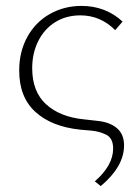

<svg xmlns="http://www.w3.org/2000/svg" viewBox="-20 -435 471 650"><path d="M301 179Q363 125 363 68Q363 32 338.5 20.5Q314 9 287 7Q260 5 252 4Q155 -6 100 -56Q45 -106 45 -196Q45 -260 72.5 -310Q100 -360 148.5 -387.5Q197 -415 256 -415Q337 -415 395 -362L370 -333Q320 -383 252 -383Q204 -383 167 -360Q130 -337 109.5 -296Q89 -255 89 -204Q89 -125 136 -82Q183 -39 264 -31Q272 -30 312.5 -25.5Q353 -21 376.5 -0.5Q400 20 400 57Q400 129 321 195Z"/></svg>

Font: Ysabeau Light
Style: Regular
Weight: 300
Designer: Christian Thalmann (Catharsis Fonts)
Version: Version 0.003